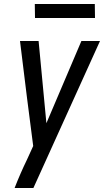

<svg xmlns="http://www.w3.org/2000/svg" viewBox="-20 -725 540 960"><path d="M53 215Q67 179 82.5 143.5Q98 108 115 73L146 5L115 -236L80 -520H173L212 -109L387 -520H480L147 215ZM155 -635 154 -705H454L455 -635Z"/></svg>

Font: Iosevka Medium Oblique
Style: Regular
Weight: 500
Italic angle: -9°
Monospace: yes
Designer: Belleve Invis
Foundry: Belleve Invis
Version: Version 32.5.0; ttfautohint (v1.8.4)